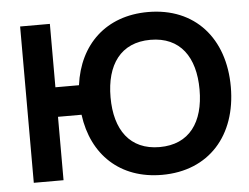

<svg xmlns="http://www.w3.org/2000/svg" viewBox="-52 -801 1144 881"><g transform="rotate(-5 519.5 -360.0)"><path d="M207 0V-292H315.5C340 -106 466.5 15 660 15C876 15 1009 -136 1009 -360C1009 -584 876 -735 660 -735C466.5 -735 340 -614 315.5 -428H207V-720H70V0ZM660 -113C523 -113 455 -210 455 -360C455 -510 523 -607 660 -607C797 -607 865 -510 865 -360C865 -210 797 -113 660 -113Z"/></g></svg>

Font: Vela Sans ExtBd
Style: Regular
Weight: 800
Designer: Principal design: Mikhail Sharanda - project Manrope.
Design modification: Ravid Balaliev
Foundry: Mikhail Sharanda
Version: Version 1.001